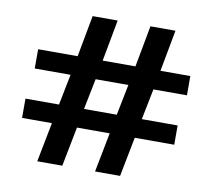

<svg xmlns="http://www.w3.org/2000/svg" viewBox="-74 -734 906 818"><g transform="rotate(10 379.0 -325.0)"><path d="M545 -254.2 571.7 -387.5H716.7V-470.8H587.5L620.8 -650H512.5L479.2 -470.8H337.5L370.8 -650H262.5L229.2 -470.8H58.3V-387.5H213.3L186.7 -254.2H41.7V-170.8H170.8L137.5 0H245.8L279.2 -170.8H420.8L387.5 0H495.8L529.2 -170.8H700V-254.2ZM436.7 -254.2H295L321.7 -387.5H463.3Z"/></g></svg>

Font: BoonHome
Style: Bold
Weight: 700
Designer: Sungsit Sawaiwan
Foundry: Sungsit Sawaiwan
Version: Version 0.2